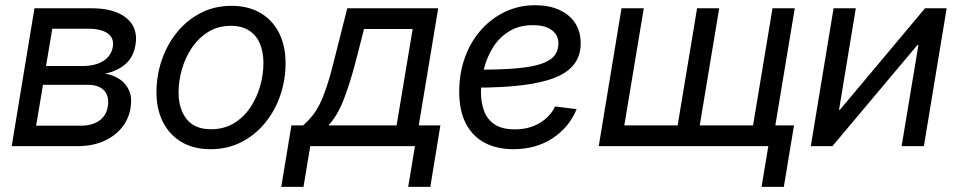

<svg xmlns="http://www.w3.org/2000/svg" viewBox="-20 -561 3679 737"><path d="M24.9 0 112.3 -529.3H331.1Q419.9 -529.3 465.6 -491.5Q511.2 -453.6 500 -388.2Q492.2 -341.3 460.9 -314.5Q429.7 -287.6 383.3 -278.3Q412.6 -273.9 437.5 -258.1Q462.4 -242.2 475.1 -214.6Q487.8 -187 481 -146.5Q474.1 -103 446.8 -70.1Q419.4 -37.1 376.5 -18.6Q333.5 0 277.8 0ZM118.7 -78.6H290.5Q333 -78.6 360.4 -97.4Q387.7 -116.2 393.6 -150.9Q400.4 -190.4 380.4 -212.9Q360.4 -235.4 316.9 -235.4H145ZM156.7 -307.6H296.9Q345.7 -307.6 376.5 -326.9Q407.2 -346.2 413.1 -381.8Q418.5 -415 393.3 -432.9Q368.2 -450.7 318.4 -450.7H180.7Z M788.1 11.7Q723.6 11.7 677.2 -15.6Q630.9 -43 605.7 -92Q580.6 -141.1 580.6 -207Q580.6 -270 600.6 -329.3Q620.6 -388.7 658.4 -435.8Q696.3 -482.9 749.5 -510.7Q802.7 -538.6 868.7 -538.6Q933.1 -538.6 979.7 -511.2Q1026.4 -483.9 1051.3 -434.3Q1076.2 -384.8 1076.2 -318.8Q1076.2 -254.9 1056.2 -195.8Q1036.1 -136.7 998 -89.8Q960 -43 906.7 -15.6Q853.5 11.7 788.1 11.7ZM790 -64.9Q839.4 -64.9 877 -87.4Q914.6 -109.9 939.9 -147.2Q965.3 -184.6 978.3 -229.5Q991.2 -274.4 991.2 -318.8Q991.2 -361.8 977.5 -393.8Q963.9 -425.8 936 -443.8Q908.2 -461.9 866.2 -461.9Q817.9 -461.9 780.8 -439.5Q743.7 -417 718 -379.9Q692.4 -342.8 679 -297.4Q665.5 -252 665.5 -206.1Q665.5 -143.1 696.3 -104Q727.1 -64.9 790 -64.9Z M1059.6 156.2 1098.6 -79.6H1143.6Q1163.1 -96.7 1178.7 -116.2Q1194.3 -135.7 1207.8 -162.8Q1221.2 -189.9 1234.1 -228.5Q1247.1 -267.1 1260.7 -322.3L1313 -529.3H1662.1L1587.4 -79.6H1670.4L1631.8 156.2H1546.9L1572.8 0H1170.9L1145 156.2ZM1240.7 -79.6H1502.4L1564 -449.7H1377.4L1344.7 -322.3Q1322.8 -239.3 1299.1 -178.2Q1275.4 -117.2 1240.7 -79.6Z M1950.7 11.7Q1887.7 11.7 1841.1 -12.7Q1794.4 -37.1 1768.6 -86.2Q1742.7 -135.3 1742.7 -208.5Q1742.7 -280.3 1764.9 -341.1Q1787.1 -401.9 1826.9 -446.5Q1866.7 -491.2 1919.7 -516.1Q1972.7 -541 2034.2 -541Q2086.9 -541 2126.2 -523.4Q2165.5 -505.9 2187.3 -473.1Q2209 -440.4 2209 -394.5Q2209 -348.1 2184.8 -315.7Q2160.6 -283.2 2110.8 -263.2Q2061 -243.2 1984.6 -233.9Q1908.2 -224.6 1803.7 -224.6L1815.4 -293.5Q1904.8 -293.5 1964.4 -298.8Q2023.9 -304.2 2058.8 -316.4Q2093.8 -328.6 2108.6 -347.9Q2123.5 -367.2 2123.5 -395Q2123.5 -426.8 2097.7 -445.6Q2071.8 -464.4 2025.9 -464.4Q1972.7 -464.4 1934.6 -440.9Q1896.5 -417.5 1872.6 -379.4Q1848.6 -341.3 1837.4 -295.9Q1826.2 -250.5 1826.2 -206.1Q1826.2 -168 1837.9 -135.7Q1849.6 -103.5 1877.9 -84Q1906.2 -64.5 1956.1 -64.5Q2010.7 -64.5 2051.3 -88.6Q2091.8 -112.8 2110.8 -152.3L2193.4 -142.1Q2165 -72.3 2101.1 -30.3Q2037.1 11.7 1950.7 11.7Z M2365.7 -529.3H2451.2L2376.5 -79.6H2581.1L2655.8 -529.3H2740.7L2666 -79.6H2870.6L2945.3 -529.3H3030.8L2942.9 0H2278.3ZM2903.3 156.2 2929.2 0H2893.1L2905.8 -79.6H3027.8L2988.8 156.2Z M3526.4 0H3440.9L3505.4 -388.2H3501.5L3175.3 0H3092.3L3179.7 -529.3H3265.1L3200.7 -139.6H3204.1L3530.8 -529.3H3613.8Z"/></svg>

Font: Inter 24pt
Style: Italic
Weight: 400
Italic angle: -9.3988°
Designer: Rasmus Andersson
Foundry: rsms
Version: Version 4.001;git-66647c0bb